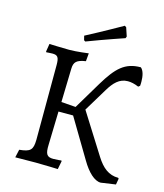

<svg xmlns="http://www.w3.org/2000/svg" viewBox="-124 -933 887 1040"><g transform="rotate(15 319.0 -413.5)"><path d="M261 -703C366 -743 467 -777 467 -777L471 -787L455 -835L446 -841C446 -841 341 -781 247 -732L253 -708ZM624 -36C571 -36 534 -66 500 -120L357 -347L435 -476C463 -523 493 -555 540 -555C558 -555 578 -551 601 -541L610 -548C611 -555 611 -564 611 -572C611 -601 605 -632 588 -646C500 -646 455 -602 394 -501L302 -347L221 -353L226 -541C227 -579 241 -593 292 -601L296 -646C296 -646 232 -637 188 -637C150 -637 77 -640 77 -640L70 -596L72 -592C72 -592 94 -594 106 -594C136 -594 144 -583 144 -540L143 -120C142 -63 129 -50 67 -44L57 1C57 1 122 0 172 0C217 0 296 3 296 3L305 -43L303 -47C303 -47 278 -44 258 -44C222 -44 212 -58 214 -112L219 -299H301L431 -81C465 -23 504 14 539 14L622 2L628 -32Z"/></g></svg>

Font: Alegreya SC
Style: Regular
Weight: 400
Designer: Juan Pablo del Peral
Foundry: Huerta Tipografica
Version: Version 2.007;PS 002.007;hotconv 1.0.88;makeotf.lib2.5.64775